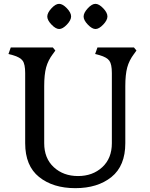

<svg xmlns="http://www.w3.org/2000/svg" viewBox="-20 -965 779 999"><path d="M210 -517V-220Q210 -141 260 -95Q310 -49 386 -49Q462 -49 512 -95Q562 -141 562 -220V-585Q562 -631 549 -649Q536 -667 498 -678L475 -684L487 -718H677L690 -702L677 -684Q652 -651 642 -614Q632 -577 632 -517V-220Q632 -102 560 -44Q488 14 372 14Q256 14 183.5 -44Q111 -102 111 -220V-585Q111 -631 98 -649Q85 -667 47 -678L24 -684L36 -718H255L268 -702L255 -684Q230 -651 220 -614Q210 -577 210 -517ZM248 -837Q226 -860 226 -879Q226 -898 247.5 -921.5Q269 -945 287.5 -945Q306 -945 328 -922Q350 -899 350 -879.5Q350 -860 328 -837Q306 -814 288 -814Q270 -814 248 -837ZM437 -837Q415 -860 415 -879Q415 -898 436.5 -921.5Q458 -945 476.5 -945Q495 -945 517 -922Q539 -899 539 -879.5Q539 -860 517 -837Q495 -814 477 -814Q459 -814 437 -837Z"/></svg>

Font: Gabriela
Style: Regular
Weight: 400
Designer: Eduardo Rodriguez Tunni
Foundry: Eduardo Rodriguez Tunni
Version: Version 1.003